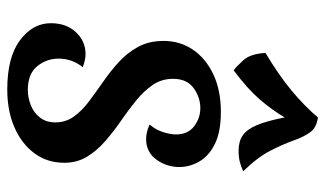

<svg xmlns="http://www.w3.org/2000/svg" viewBox="-208 -690 917 542"><g transform="rotate(90 251.0 -418.5)"><path d="M232 20Q141 20 93 -16Q45 -52 45 -103Q45 -147 70.5 -174Q96 -201 132 -201Q140 -201 149.5 -199Q159 -197 169 -193Q145 -163 145 -125Q145 -91 166.5 -64.5Q188 -38 234 -38Q255 -38 276.5 -46.5Q298 -55 311.5 -72.5Q325 -90 325 -116Q325 -145 308.5 -168Q292 -191 266 -210.5Q240 -230 210.5 -250.5Q181 -271 155 -294.5Q129 -318 112 -349Q95 -380 95 -421Q95 -468 120 -504.5Q145 -541 190 -562Q235 -583 295 -583Q352 -583 386 -566Q420 -549 435.5 -522Q451 -495 451 -466Q451 -430 430 -401Q409 -372 372 -372Q352 -372 331 -382Q346 -399 352.5 -420Q359 -441 359 -456Q359 -490 336 -507.5Q313 -525 285 -525Q254 -525 228 -506Q202 -487 202 -448Q202 -416 219 -391Q236 -366 263 -344Q290 -322 320.5 -301Q351 -280 378 -256.5Q405 -233 422 -205Q439 -177 439 -141Q439 -93 412.5 -57Q386 -21 339.5 -0.5Q293 20 232 20ZM178 -619Q168 -626 149.5 -646.5Q131 -667 129 -709Q191 -746 235 -782.5Q279 -819 311 -857Q340 -853 353 -835Q366 -817 376 -788.5Q386 -760 404.5 -723.5Q423 -687 463 -646Q450 -640 436.5 -636.5Q423 -633 405 -633Q379 -633 362 -644.5Q345 -656 333 -684Q321 -712 311 -763Q289 -726 259.5 -692Q230 -658 178 -619Z"/></g></svg>

Font: Merienda Medium
Style: Regular
Weight: 500
Designer: Eduardo Rodriguez Tunni
Foundry: Eduardo Rodriguez Tunni
Version: Version 2.001; ttfautohint (v1.8.4.7-5d5b)